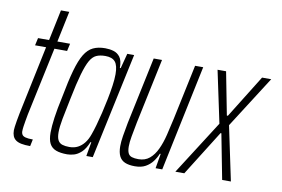

<svg xmlns="http://www.w3.org/2000/svg" viewBox="-72 -779 1333 909"><g transform="rotate(10 594.5 -325.0)"><path d="M120 0Q94 0 77 -3.5Q60 -7 50 -14.5Q40 -22 35.5 -33.5Q31 -45 31 -61Q31 -66 32.5 -78Q34 -90 37 -107.5Q40 -125 44 -145L113 -474H60L68 -510H121L152 -658H192L161 -510H222L214 -474H153L83 -145Q80 -129 77.5 -114.5Q75 -100 73 -86.5Q71 -73 71 -61Q71 -54 75 -47Q79 -40 91 -36.5Q103 -33 127 -33Z M299 8Q266 8 245 0Q224 -8 214 -27Q204 -46 204 -80Q204 -109 210 -152.5Q216 -196 229 -255Q244 -335 258.5 -386.5Q273 -438 290.5 -466.5Q308 -495 332 -506.5Q356 -518 390 -518Q411 -518 430 -512.5Q449 -507 461.5 -490.5Q474 -474 474 -438H478L497 -510H530L421 0H390L402 -68H398Q384 -34 366.5 -18Q349 -2 331.5 3Q314 8 299 8ZM303 -28Q326 -28 343.5 -37Q361 -46 374.5 -63Q388 -80 397 -106Q404 -125 412 -153Q420 -181 428 -214.5Q436 -248 443 -283Q450 -318 454.5 -349.5Q459 -381 459 -405Q459 -447 444.5 -464.5Q430 -482 397 -482Q371 -482 353.5 -474Q336 -466 323 -443Q310 -420 297 -375Q284 -330 269 -255Q256 -194 248.5 -153.5Q241 -113 241 -88Q241 -63 248 -50Q255 -37 269 -32.5Q283 -28 303 -28Z M624 8Q595 8 576.5 0Q558 -8 549 -26Q540 -44 540 -74Q540 -95 544.5 -123.5Q549 -152 556 -188L624 -510H664L598 -197Q590 -156 585 -128Q580 -100 580 -80Q580 -59 585.5 -47.5Q591 -36 603.5 -32Q616 -28 635 -28Q667 -28 688.5 -46Q710 -64 724.5 -95Q739 -126 748.5 -165Q758 -204 767 -245L823 -510H862L755 0H723L735 -71H731Q723 -51 709.5 -33Q696 -15 675.5 -3.5Q655 8 624 8Z M818 0 984 -260 931 -510H972L1012 -304H1017L1145 -510H1189L1030 -261L1085 0H1043L1001 -217H997L861 0Z"/></g></svg>

Font: Saira UltraCondensed ExtraLight
Style: Italic
Weight: 250
Width: 1
Italic angle: -12°
Designer: Hector Gatti with collaboration of the Omnibus-Type team
Foundry: Omnibus-Type
Version: Version 1.101